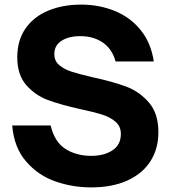

<svg xmlns="http://www.w3.org/2000/svg" viewBox="-20 -798 744 834"><path d="M33 -253H200Q217 -181 264.5 -151Q312 -121 376 -121Q432 -121 468.5 -145Q505 -169 505 -216Q505 -249 482 -269Q459 -289 424.5 -300Q390 -311 329 -324Q243 -343 188 -363.5Q133 -384 94 -428.5Q55 -473 55 -549Q55 -623 91 -674.5Q127 -726 190 -752Q253 -778 332 -778Q411 -778 478.5 -750.5Q546 -723 591 -667.5Q636 -612 648 -531H482Q468 -584 427.5 -612.5Q387 -641 328 -641Q279 -641 247.5 -621Q216 -601 216 -563Q216 -533 237.5 -515Q259 -497 291.5 -486.5Q324 -476 384 -462Q472 -443 529 -421.5Q586 -400 627 -352.5Q668 -305 668 -224Q668 -151 633 -97Q598 -43 532.5 -13.5Q467 16 376 16Q295 16 220.5 -10Q146 -36 93.5 -96.5Q41 -157 33 -253Z"/></svg>

Font: Open Sauce Sans ExtraBold
Style: Regular
Weight: 800
Designer: Alfredo Marco Pradil
Foundry: Creative Sauce Fz LLC
Version: Version 1.477